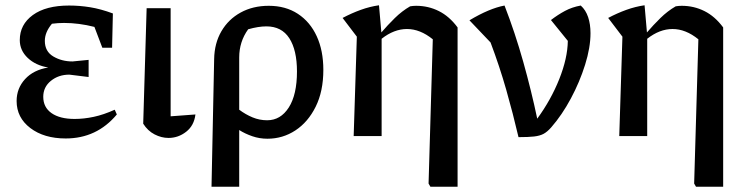

<svg xmlns="http://www.w3.org/2000/svg" viewBox="-20 -516 2833 728"><path d="M229 9Q147 9 95 -30.5Q43 -70 43 -133Q43 -181 75 -216Q107 -251 163 -260Q115 -268 85 -296.5Q55 -325 55 -364Q55 -423 104.5 -459Q154 -495 242 -495Q282 -495 322 -488.5Q362 -482 408 -465L405 -335H368L338 -414Q279 -429 223 -429Q200 -429 177 -426Q150 -394 150 -361Q150 -321 182 -302Q214 -283 255 -283L316 -289V-224L243 -233Q202 -233 173 -209.5Q144 -186 144 -149Q144 -109 175.5 -87Q207 -65 263 -65Q298 -65 335.5 -73Q373 -81 415 -100L423 -82Q347 9 229 9Z M523 -47 536 -485H627V-75L721 -82Q716 -40 686 -16.5Q656 7 619 7Q592 7 566 -6.5Q540 -20 523 -47Z M782 192 792 -292Q793 -352 819.5 -397.5Q846 -443 892.5 -468.5Q939 -494 999 -494Q1063 -494 1109.5 -463.5Q1156 -433 1181 -378.5Q1206 -324 1206 -251Q1206 -170 1177 -111.5Q1148 -53 1100 -21.5Q1052 10 994 10Q964 10 936.5 0.5Q909 -9 887 -23V192ZM887 -298V-100Q911 -82 937.5 -71Q964 -60 993 -60Q1044 -60 1075 -108.5Q1106 -157 1106 -245Q1106 -326 1077 -371Q1048 -416 990 -416Q960 -416 921 -405Q887 -358 887 -298Z M1321 0 1333 -377 1279 -448Q1313 -466 1347.5 -478.5Q1382 -491 1417 -496L1426 -393Q1450 -421 1477 -447.5Q1504 -474 1535 -492Q1546 -494 1558 -494Q1604 -494 1644 -474Q1684 -454 1715 -412V192H1612L1605 180L1621 -367Q1573 -406 1523 -406Q1474 -406 1427 -369V0Z M1946 4Q1925 -86 1899.5 -175.5Q1874 -265 1840 -355L1760 -439Q1835 -484 1893 -495Q1933 -392 1964 -281.5Q1995 -171 2017 -66Q2069 -137 2100.5 -216Q2132 -295 2133 -361L2069 -440Q2095 -460 2122 -474.5Q2149 -489 2182 -495Q2201 -478 2210 -451Q2219 -424 2219 -390Q2219 -336 2198.5 -270.5Q2178 -205 2144.5 -142.5Q2111 -80 2070 -33Q2055 -16 2041 -8.5Q2027 -1 2005.5 1.5Q1984 4 1946 4Z M2328 0 2340 -377 2286 -448Q2320 -466 2354.5 -478.5Q2389 -491 2424 -496L2433 -393Q2457 -421 2484 -447.5Q2511 -474 2542 -492Q2553 -494 2565 -494Q2611 -494 2651 -474Q2691 -454 2722 -412V192H2619L2612 180L2628 -367Q2580 -406 2530 -406Q2481 -406 2434 -369V0Z"/></svg>

Font: Piazzolla Medium
Style: Regular
Weight: 500
Designer: Juan Pablo del Peral
Foundry: Huerta Tipografica
Version: Version 1.330